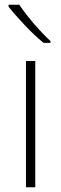

<svg xmlns="http://www.w3.org/2000/svg" viewBox="-20 -786 257 806"><path d="M128 0H89V-530H128ZM61 -766Q75 -745 97.5 -716.5Q120 -688 145.5 -660.5Q171 -633 192 -613V-606H163Q143 -622 122.5 -641.5Q102 -661 82.5 -682Q63 -703 45.5 -722.5Q28 -742 16 -758V-766Z"/></svg>

Font: Noto Sans Khmer ExtraLight
Style: Regular
Weight: 250
Version: Version 2.003